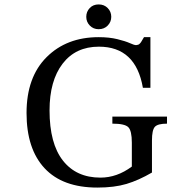

<svg xmlns="http://www.w3.org/2000/svg" viewBox="-20 -837 775 868"><path d="M735 -310V-278Q693 -278 680 -263.5Q667 -249 667 -202V-57Q607 -22 552 -5.5Q497 11 420 11Q263 11 181.5 -76.5Q100 -164 100 -326Q100 -488 190.5 -578.5Q281 -669 426 -669Q474 -669 510.5 -660Q547 -651 567 -642Q587 -633 595 -633Q598 -633 601 -634Q604 -635 606 -635.5Q608 -636 610.5 -638.5Q613 -641 614.5 -642.5Q616 -644 618.5 -648Q621 -652 622 -654Q623 -656 626.5 -661.5Q630 -667 631 -669H660V-440H626Q594 -626 427 -626Q322 -626 263 -549Q204 -472 204 -338Q204 -188 264.5 -111Q325 -34 434 -34Q509 -34 576 -84V-192Q576 -246 560 -262Q544 -278 488 -278V-310ZM426 -705Q402 -705 386 -721.5Q370 -738 370 -761Q370 -784 385.5 -800.5Q401 -817 426 -817Q451 -817 467 -800.5Q483 -784 483 -761Q483 -738 467 -721.5Q451 -705 426 -705Z"/></svg>

Font: myMathFont
Style: Regular
Weight: 400
Designer: Ross Mills, John Hudson & Paul Hanslow, Tiro Typeworks Ltd; with prior portions MicroPress Inc., and Coen Hoffman. Math 
Foundry: Tiro Typeworks Ltd
Version: Version 2.13 b171